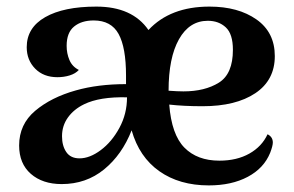

<svg xmlns="http://www.w3.org/2000/svg" viewBox="-20 -548 890 582"><path d="M807 -116Q807 -106 799 -85Q780 -38 731 -12Q682 14 613 14Q524 14 463 -29Q402 -72 379 -153Q350 -79 295.5 -34.5Q241 10 167 10Q109 10 73.5 -21Q38 -52 38 -107Q38 -171 86.5 -212Q135 -253 210 -274Q277 -293 362 -293V-319Q362 -404 339.5 -445Q317 -486 264 -486Q227 -486 204.5 -467.5Q182 -449 182 -409Q182 -386 190.5 -366Q199 -346 219 -336Q209 -325 191.5 -319.5Q174 -314 154 -314Q112 -314 86.5 -340Q61 -366 61 -405Q61 -464 117 -496Q173 -528 272 -528Q381 -528 430 -457Q496 -528 615 -528Q702 -528 757.5 -489Q813 -450 813 -378Q813 -305 754 -265.5Q695 -226 594 -226Q537 -226 493 -231Q500 -140 539 -100.5Q578 -61 645 -61Q698 -61 736 -82.5Q774 -104 791 -141Q807 -133 807 -116ZM491 -273Q519 -271 536 -271Q601 -271 643.5 -297.5Q686 -324 686 -397Q686 -445 664.5 -465Q643 -485 610 -485Q554 -485 522.5 -429Q491 -373 491 -273ZM365 -253Q282 -255 235 -232Q204 -217 186 -192Q168 -167 168 -135Q168 -106 181 -87Q194 -68 221 -68Q252 -68 285.5 -93Q319 -118 342 -160.5Q365 -203 365 -253Z"/></svg>

Font: Arima Madurai ExtraBold
Style: Regular
Weight: 800
Designer: Joana Correia and Natanael Gama
Foundry: NDISCOVER
Version: Version 1.020